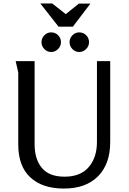

<svg xmlns="http://www.w3.org/2000/svg" viewBox="-20 -1083 747 1115"><path d="M181 -728V-244Q181 -159 223 -108Q265 -57 355 -57Q448 -57 495.5 -113Q543 -169 543 -258V-728H620V-258Q620 -131 549.5 -59.5Q479 12 351 12Q226 12 156 -53Q86 -118 86 -244V-662L71 -728ZM362 -1001 438 -1062H505L403 -928H320L214 -1063H283ZM334 -838Q334 -815 317 -798Q300 -781 277 -781Q254 -781 237.5 -798Q221 -815 221 -838Q221 -861 237.5 -878Q254 -895 277 -895Q301 -895 317.5 -878.5Q334 -862 334 -838ZM497 -838Q497 -815 480 -798Q463 -781 440 -781Q417 -781 400.5 -798Q384 -815 384 -838Q384 -861 400.5 -878Q417 -895 440 -895Q464 -895 480.5 -878.5Q497 -862 497 -838Z"/></svg>

Font: Rosario Light
Style: Regular
Weight: 300
Designer: Hector Gatti
Foundry: Omnibus Type
Version: Version 1.101; ttfautohint (v1.8.1.43-b0c9)